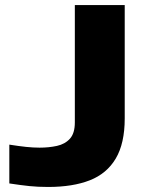

<svg xmlns="http://www.w3.org/2000/svg" viewBox="-20 -730 567 762"><path d="M171 12Q130 12 96.5 8.5Q63 5 17 -2V-156Q55 -150 83.5 -147Q112 -144 137 -144Q174 -144 206 -151Q238 -158 257.5 -179.5Q277 -201 277 -244V-710H475V-260Q475 -161 439.5 -101Q404 -41 336.5 -14.5Q269 12 171 12Z"/></svg>

Font: Special Gothic Expanded One
Style: Regular
Weight: 400
Designer: Alistair McCready
Foundry: Monolith
Version: Version 1.010; ttfautohint (v1.8.4.7-5d5b)